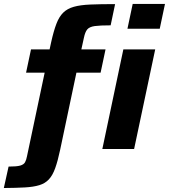

<svg xmlns="http://www.w3.org/2000/svg" viewBox="-79 -763 865 983"><path d="M-59.4 199.6 -35.1 89.9Q6.3 89.9 24.6 84.7Q42.8 79.4 49.2 67.7Q55.7 55.9 59.2 37.2L149.7 -391.1H54.5L79.7 -510H174.9L183 -547.3Q195.7 -604.5 209.7 -641Q223.6 -677.5 244.6 -698.2Q265.6 -718.8 298.9 -728.2Q332.1 -737.6 383.6 -739.8Q435 -742 510.3 -742L487.5 -633.3Q433.3 -633.3 405.9 -629.5Q378.6 -625.6 367.6 -612.2Q356.6 -598.8 350.6 -569.6L337.5 -510H461.3L436.1 -391.1H312.3L229.1 3.2Q216.9 61.2 203.6 98Q190.4 134.9 171.2 155.4Q152.1 176 122.4 185Q92.7 194.1 48.4 196.6Q4.1 199.1 -59.4 199.6ZM573.5 -615.8 600.4 -743H765.7L738.8 -615.8ZM444.9 0 552.5 -510H715.6L607.6 0Z"/></svg>

Font: Saira Thin
Style: Italic
Weight: 100
Italic angle: -12°
Designer: Hector Gatti with collaboration of the Omnibus-Type team
Foundry: Omnibus-Type
Version: Version 1.101